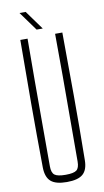

<svg xmlns="http://www.w3.org/2000/svg" viewBox="-103 -992 564 1044"><g transform="rotate(-10 179.0 -470.0)"><path d="M179 5Q117.5 5 90.8 -18.5Q64 -42 63 -95Q61 -274.5 61.2 -447.8Q61.5 -621 63 -800H103Q102 -680.5 101.8 -564Q101.5 -447.5 101.8 -331Q102 -214.5 102 -95Q102 -60 118 -47.5Q134 -35 179 -35Q224 -35 239.5 -47.5Q255 -60 255 -95Q255 -214.5 255.5 -331Q256 -447.5 256 -564Q256 -680.5 255 -800H295Q296.5 -621 297 -447.8Q297.5 -274.5 295 -95Q294.5 -42 267.5 -18.5Q240.5 5 179 5ZM160 -840 84 -945H118L194 -840Z"/></g></svg>

Font: Big Shoulders Text Thin Thin
Style: Regular
Weight: 250
Version: Version 2.002